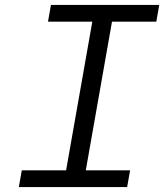

<svg xmlns="http://www.w3.org/2000/svg" viewBox="-20 -760 667 780"><path d="M248.5 -68 355 -672H175L187 -740H627L615 -672H435L328.5 -68H508.5L496.5 0H56.5L68.5 -68Z"/></svg>

Font: JuliaMono Italic
Style: Regular
Weight: 400
Italic angle: -9°
Monospace: yes
Designer: cormullion
Foundry: corm
Version: Version 0.049; ttfautohint (v1.8.4)